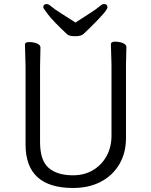

<svg xmlns="http://www.w3.org/2000/svg" viewBox="-20 -916 750 954"><path d="M181 -680 179 -584V-210Q179 -119 221.5 -82Q264 -45 343 -45Q399 -45 442 -70.5Q485 -96 509.5 -140.5Q534 -185 534 -242V-595L531 -697Q531 -709 552 -709Q573 -709 590.5 -702Q608 -695 608 -682L606 -594V-230Q606 -156 573 -100Q540 -44 481 -13Q422 18 343 18Q107 18 107 -198V-586L104 -695Q104 -707 125 -707Q146 -707 163.5 -700Q181 -693 181 -680ZM355 -804Q390 -827 424 -848.5Q458 -870 473 -883Q488 -896 496 -896Q514 -896 514 -879.5Q514 -863 428 -779Q408 -760 396 -748Q384 -736 354.5 -736Q325 -736 314 -745Q244 -811 219.5 -843Q195 -875 195 -880Q195 -896 213 -896Q221 -896 236 -883Q251 -870 285.5 -848.5Q320 -827 355 -804Z"/></svg>

Font: LXGW WenKai
Style: Regular
Weight: 400
Designer: LXGW / Fontworks Inc.
Foundry: LXGW / Fontworks Inc.
Version: Version 1.520; June 14, 2025